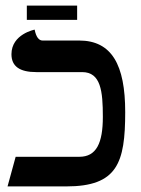

<svg xmlns="http://www.w3.org/2000/svg" viewBox="-20 -667 503 687"><path d="M348 -249C348 -155 325 -106 264 -106H36L7 0H217C400 0 428 -84 428 -266C428 -435 380 -522 263 -522H132C119 -522 109 -535 104 -561C104 -561 21 -545 21 -473C21 -430 50 -409 110 -409H274C341 -409 348 -340 348 -249ZM76 -596H256V-647H76Z"/></svg>

Font: Libertinus Serif Semibold
Style: Regular
Weight: 600
Designer: Philipp H. Poll, Khaled Hosny
Foundry: Caleb Maclennan
Version: Version 7.050;RELEASE